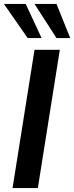

<svg xmlns="http://www.w3.org/2000/svg" viewBox="-26 -959 378 979"><path d="M38 0 150 -705H279L167 0ZM262 -765 150 -939H262L332 -765ZM115 -765 -6 -939H105L186 -765Z"/></svg>

Font: Mulish ExtraLight
Style: Bold Italic
Weight: 700
Italic angle: -9°
Version: Version 3.603